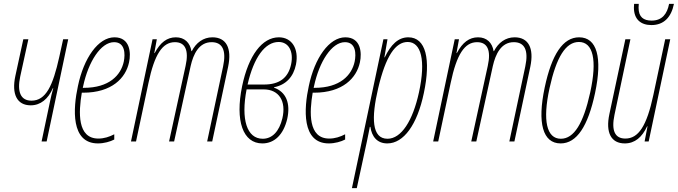

<svg xmlns="http://www.w3.org/2000/svg" viewBox="-20 -728 3488 988"><path d="M194 0H220L331 -526H305L285 -435C252 -286 216 -210 142 -210C87 -210 67 -254 84 -334L126 -526H100L59 -337C39 -244 67 -186 138 -186C189 -186 228 -219 252 -274H254C247 -250 242 -228 237 -204Z M484 10C515 10 547 1 568 -10V-37C543 -24 516 -15 486 -15C377 -15 384 -151 401 -251H408C556 -251 627 -327 644 -407C655 -457 649 -536 569 -536C486 -536 411 -430 381 -285C356 -171 343 10 484 10ZM408 -285C435 -411 499 -511 567 -511C624 -511 625 -450 617 -411C602 -341 542 -276 411 -276H406C407 -279 407 -282 408 -285Z M654 0H680L744 -301C775 -449 816 -511 880 -511C933 -511 953 -470 935 -389L850 0H876L961 -388C975 -450 1004 -511 1069 -511C1124 -511 1146 -470 1128 -386L1046 0H1072L1154 -385C1174 -481 1144 -536 1073 -536C1026 -536 989 -508 967 -465H965C958 -508 930 -536 885 -536C840 -536 805 -510 776 -455H774L787 -526H765Z M1330 10C1393 10 1439 -36 1458 -116C1476 -197 1452 -255 1390 -277V-279C1451 -291 1490 -332 1503 -396C1519 -477 1482 -536 1415 -536C1329 -536 1259 -443 1226 -285C1189 -106 1230 10 1330 10ZM1414 -512C1465 -512 1492 -464 1478 -397C1463 -327 1418 -293 1338 -293H1254C1286 -433 1344 -512 1414 -512ZM1332 -14C1250 -14 1219 -114 1249 -268H1337C1415 -268 1454 -208 1433 -119C1417 -52 1381 -14 1332 -14Z M1672 10C1703 10 1735 1 1756 -10V-37C1731 -24 1704 -15 1674 -15C1565 -15 1572 -151 1589 -251H1596C1744 -251 1815 -327 1832 -407C1843 -457 1837 -536 1757 -536C1674 -536 1599 -430 1569 -285C1544 -171 1531 10 1672 10ZM1596 -285C1623 -411 1687 -511 1755 -511C1812 -511 1813 -450 1805 -411C1790 -341 1730 -276 1599 -276H1594C1595 -279 1595 -282 1596 -285Z M1791 240H1816L1868 0C1873 -26 1879 -52 1883 -75H1886C1893 -26 1920 10 1973 10C2057 10 2127 -86 2161 -249C2198 -423 2172 -536 2081 -536C2029 -536 1991 -498 1960 -433H1958L1974 -526H1953ZM1974 -14C1893 -14 1890 -121 1926 -274C1965 -440 2015 -512 2078 -512C2147 -512 2172 -418 2136 -253C2104 -106 2045 -14 1974 -14Z M2209 0H2235L2299 -301C2330 -449 2371 -511 2435 -511C2488 -511 2508 -470 2490 -389L2405 0H2431L2516 -388C2530 -450 2559 -511 2624 -511C2679 -511 2701 -470 2683 -386L2601 0H2627L2709 -385C2729 -481 2699 -536 2628 -536C2581 -536 2544 -508 2522 -465H2520C2513 -508 2485 -536 2440 -536C2395 -536 2360 -510 2331 -455H2329L2342 -526H2320Z M2865 10C2948 10 3006 -79 3042 -249C3081 -432 3052 -536 2960 -536C2877 -536 2819 -448 2783 -278C2744 -95 2773 10 2865 10ZM2866 -14C2793 -14 2771 -107 2808 -275C2843 -434 2891 -512 2959 -512C3032 -512 3054 -420 3017 -252C2982 -93 2934 -14 2866 -14Z M3332 -599C3396 -599 3434 -639 3448 -708H3423C3413 -657 3388 -622 3333 -622C3292 -622 3266 -640 3266 -688C3266 -693 3266 -697 3267 -708H3243C3242 -698 3242 -694 3242 -689C3242 -628 3278 -599 3332 -599ZM3195 10C3247 10 3284 -22 3310 -78H3312L3297 0H3318L3429 -526H3403L3342 -239C3308 -79 3265 -15 3198 -15C3144 -15 3125 -56 3142 -137L3224 -526H3198L3116 -142C3095 -45 3125 10 3195 10Z"/></svg>

Font: Noto Sans ExtraCondensed Thin
Style: Italic
Weight: 100
Width: 2
Italic angle: -12°
Designer: Monotype Design Team
Foundry: Monotype Imaging Inc.
Version: Version 2.013